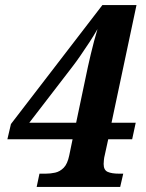

<svg xmlns="http://www.w3.org/2000/svg" viewBox="-20 -734 572 754"><path d="M124 0 135 -52H160Q178 -52 196.5 -56Q215 -60 230 -75Q245 -90 252 -124L265 -187H9L23 -247L382 -714H516L418 -252H513L499 -187H405L391 -123Q389 -116 388 -105.5Q387 -95 387 -90Q387 -66 403 -59Q419 -52 447 -52H464L452 0ZM262 -469 95 -252H279L316 -428Q324 -468 336.5 -521Q349 -574 363 -620Q350 -597 331.5 -568.5Q313 -540 294.5 -513.5Q276 -487 262 -469Z"/></svg>

Font: Noto Serif Tamil SemiCondensed
Style: Bold Italic
Weight: 700
Width: 4
Italic angle: -12°
Designer: Indian Type Foundry, Tom Grace, and the Monotype Design Team
Foundry: Monotype Imaging Inc.
Version: Version 2.003; ttfautohint (v1.8.4.7-5d5b)